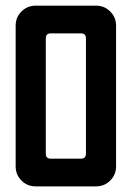

<svg xmlns="http://www.w3.org/2000/svg" viewBox="-20 -663 469 683"><path d="M267.9 -544.3H160.7Q142.9 -544.3 142.9 -526.4V-116.4Q142.9 -98.6 160.7 -98.6H267.9Q285.7 -98.6 285.7 -116.4V-526.4Q285.7 -544.3 267.9 -544.3ZM107.1 -642.9H321.4Q351.4 -642.9 372.1 -622.1Q392.9 -601.4 392.9 -571.4V-71.4Q392.9 -41.4 372.1 -20.7Q351.4 0 321.4 0H107.1Q77.1 0 56.4 -20.7Q35.7 -41.4 35.7 -71.4V-571.4Q35.7 -601.4 56.4 -622.1Q77.1 -642.9 107.1 -642.9Z"/></svg>

Font: Aire Exterior
Style: Regular
Weight: 400
Width: 4
Designer: Jayvee Enaguas (HarvettFox96)
Version: 20190503.02